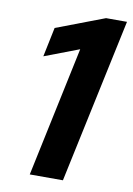

<svg xmlns="http://www.w3.org/2000/svg" viewBox="-81 -752 555 804"><g transform="rotate(10 196.5 -350.0)"><path d="M393 -700 244 0H103L220 -553L73 -497L99 -622L304 -700Z"/></g></svg>

Font: Rosa Sans
Style: Bold Italic
Weight: 700
Italic angle: -12°
Designer: Pentagram / MCKL
Foundry: Pentagram / MCKL
Version: Version 1.005;September 16, 2019;FontCreator 11.5.0.2425 64-